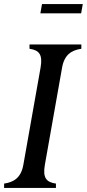

<svg xmlns="http://www.w3.org/2000/svg" viewBox="-40 -917 424 937"><path d="M-20 0H233V-21C185 -28 168 -50 179 -113L263 -587C274 -650 309 -672 357 -679V-700H104V-679C152 -672 169 -650 158 -587L74 -113C63 -50 28 -28 -20 -21ZM157 -852H356L364 -897H165Z"/></svg>

Font: RL Madena Oblique
Style: Regular
Weight: 400
Italic angle: -10°
Designer: I Kadek Wantara Putra
Foundry: Roughlines ID
Version: Version 1.000;Glyphs 3.1.2 (3151)